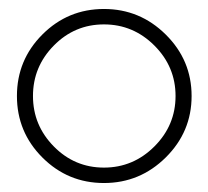

<svg xmlns="http://www.w3.org/2000/svg" viewBox="-20 -716 468 432"><path d="M327.4 -613.5Q279.8 -661.1 213.9 -661.1Q147.9 -661.1 101.1 -613.5Q54.2 -565.9 54.2 -500Q54.2 -434.1 101.1 -386.5Q147.9 -338.9 213.9 -338.9Q279.8 -338.9 327.4 -386.5Q375 -434.1 375 -500Q375 -565.9 327.4 -613.5ZM353 -638.2Q411.1 -580.6 411.1 -500Q411.1 -419.4 353 -361.8Q294.9 -304.2 213.9 -304.2Q132.8 -304.2 75.4 -361.6Q18.1 -418.9 18.1 -500Q18.1 -581.1 75.4 -638.4Q132.8 -695.8 213.9 -695.8Q294.9 -695.8 353 -638.2Z"/></svg>

Font: RawengulkSans
Style: Regular
Weight: 500
Designer: gluk (gluksza@wp.pl)
Foundry: gluk (gluksza@wp.pl)
Version: Version 0.94